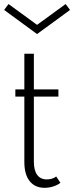

<svg xmlns="http://www.w3.org/2000/svg" viewBox="-23 -901 361 936"><path d="M95.7 -430.2H51.8V-465.3H95.7V-639.2H142.1V-465.3H261.7V-430.2H142.1V-112.3Q142.1 -70.8 158.2 -48.6Q174.3 -26.4 204.6 -26.4Q232.4 -26.4 251 -40.5L271.5 -9.8Q258.3 1 237.3 7.8Q216.3 14.6 194.3 14.6Q147.5 14.6 121.6 -18.1Q95.7 -50.8 95.7 -110.8ZM-2.9 -852.5 18.6 -881.3 157.7 -779.8 296.9 -881.3 318.4 -852.5 157.7 -734.9Z"/></svg>

Font: Spartan MB Light
Style: Regular
Weight: 300
Designer: Matt Bailey, Mirko Velimirovic
Foundry: Matt Bailey
Version: Version 1.005